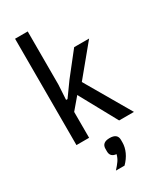

<svg xmlns="http://www.w3.org/2000/svg" viewBox="-243 -822 972 1157"><g transform="rotate(-30 243.0 -244.0)"><path d="M73 -740H161V-370L155 -267H165L234 -363L356 -518H460L291 -313L473 0H370L228 -259L161 -180V0H73ZM267 63Q321 63 321 107V125Q321 157 306 190Q291 223 262 252H202Q223 229 236 210.5Q249 192 255 168Q213 164 213 125V107Q213 63 267 63Z"/></g></svg>

Font: IBM Plex Sans Condensed Text
Style: Regular
Weight: 450
Width: 3
Designer: Mike Abbink, Paul van der Laan, Pieter van Rosmalen
Foundry: Bold Monday
Version: Version 1.1